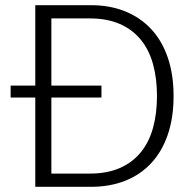

<svg xmlns="http://www.w3.org/2000/svg" viewBox="-20 -720 746 740"><path d="M116 -390V-700H331Q404 -700 463 -676Q522 -652 563.5 -607Q605 -562 627 -497Q649 -432 649 -350Q649 -267 627 -202Q605 -137 563.5 -92Q522 -47 463 -23.5Q404 0 331 0H116V-344H21V-390ZM326 -649H178V-390H371V-344H178V-51H326Q393 -51 442 -72.5Q491 -94 523 -133.5Q555 -173 570 -228Q585 -283 585 -350Q585 -417 570 -472Q555 -527 523 -566.5Q491 -606 442 -627.5Q393 -649 326 -649Z"/></svg>

Font: Post Grotesk Light
Style: Light
Weight: 300
Version: Version 1.0